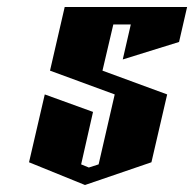

<svg xmlns="http://www.w3.org/2000/svg" viewBox="-20 -520 555 549"><path d="M165 -500H515L492 -400L331 -350L354 -450H304L273 -318L458 -250L413 -56L223 9L63 -56L108 -250L246 -200L212 -50L234 -41L262 -50L308 -250L123 -318Z"/></svg>

Font: SOV_Meka
Style: Italic
Weight: 400
Italic angle: -13°
Version: Version 1.00